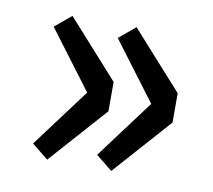

<svg xmlns="http://www.w3.org/2000/svg" viewBox="-52 -485 537 484"><g transform="rotate(10 216.5 -243.0)"><path d="M97 -59 55 -93 167 -243 55 -392 97 -427 228 -281V-206ZM261 -59 219 -93 331 -243 219 -392 261 -427 392 -281V-206Z"/></g></svg>

Font: Narnoor Medium
Style: Regular
Weight: 500
Designer: S. Sridhar Murthy
Foundry: SIL International
Version: Version 3.000